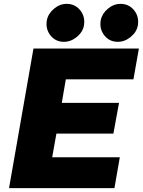

<svg xmlns="http://www.w3.org/2000/svg" viewBox="-20 -977 741 997"><path d="M312 -759.8Q268.6 -759.8 242.2 -793Q215.8 -826.2 223.1 -871.1Q230 -906.2 260.3 -931.6Q290.5 -957 326.2 -957Q369.6 -957 396.5 -923.8Q423.3 -890.6 416 -845.2Q410.2 -811 379.2 -785.4Q348.1 -759.8 312 -759.8ZM591.8 -759.8Q548.3 -759.8 522 -793Q495.6 -826.2 502.9 -871.1Q509.8 -906.2 540 -931.6Q570.3 -957 606 -957Q649.4 -957 676.3 -923.8Q703.1 -890.6 695.8 -845.2Q689.9 -811 658.9 -785.4Q627.9 -759.8 591.8 -759.8ZM672.9 -564.9H321.8L300.8 -442.9H598.1L568.8 -283.2H272.9L251 -160.2H602.1L574.2 0H26.9L153.8 -725.1H701.2Z"/></svg>

Font: Stilu Bold
Style: Italic
Weight: 700
Italic angle: -10°
Designer: Genilson Lima Santos
Foundry: Genilson Lima Santos
Version: Version 1.200;PS 001.200;hotconv 1.0.88;makeotf.lib2.5.64775